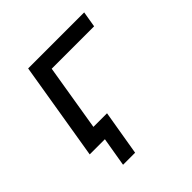

<svg xmlns="http://www.w3.org/2000/svg" viewBox="-179 -662 957 957"><g transform="rotate(-45 300.0 -183.0)"><path d="M238 154H153L179 0H72L158 -520H553L539 -436H240L182 -84H278Z"/></g></svg>

Font: Iosevka Md Ex Obl
Style: Regular
Weight: 500
Width: 7
Italic angle: -9°
Monospace: yes
Designer: Belleve Invis
Foundry: Belleve Invis
Version: Version 32.5.0; ttfautohint (v1.8.4)